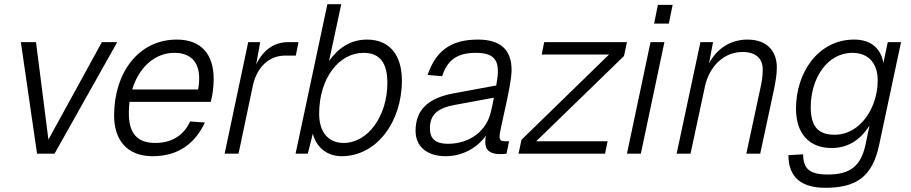

<svg xmlns="http://www.w3.org/2000/svg" viewBox="-20 -730 4326 912"><path d="M156 0H239L537 -530H464L210 -67L151 -530H79Z M705 12C831 12 909 -53 953 -148L883 -153C855 -90 798 -51 718 -51C634 -51 592 -94 592 -192C592 -210 593 -228 595 -246H981C990 -279 995 -319 995 -354C995 -472 936 -542 820 -542C636 -542 522 -382 522 -182C522 -63 585 12 705 12ZM808 -479C886 -479 926 -435 926 -359C926 -336 924 -320 921 -305H608C639 -408 714 -479 808 -479Z M1047 0H1113L1181 -323C1200 -410 1256 -466 1336 -466H1385L1398 -530H1352C1282 -530 1233 -495 1197 -425L1216 -530H1159Z M1603 12C1769 12 1889 -151 1889 -347C1889 -466 1833 -542 1723 -542C1646 -542 1586 -502 1543 -440L1601 -710H1535L1384 0H1442L1466 -95C1481 -35 1529 12 1603 12ZM1612 -51C1542 -51 1496 -100 1496 -189C1496 -359 1590 -479 1707 -479C1783 -479 1820 -433 1820 -336C1820 -182 1730 -51 1612 -51Z M2285 -56C2285 -14 2310 2 2358 2C2368 2 2379 1 2386 0L2398 -59H2378C2361 -59 2353 -64 2353 -82C2353 -116 2410 -321 2410 -397C2410 -489 2363 -542 2250 -542C2117 -542 2049 -484 2011 -374L2080 -368C2106 -447 2154 -479 2240 -479C2319 -479 2345 -450 2345 -391C2345 -374 2342 -349 2337 -324L2137 -287C2010 -264 1954 -206 1954 -108C1954 -32 2011 12 2097 12C2179 12 2249 -30 2288 -86C2286 -76 2285 -65 2285 -56ZM2022 -120C2022 -185 2058 -217 2142 -232L2326 -266C2321 -240 2316 -216 2312 -200C2292 -111 2215 -47 2107 -47C2048 -47 2022 -72 2022 -120Z M2443 0H2854L2866 -59H2527L2944 -464L2958 -530H2565L2553 -471H2873L2457 -66Z M3087 -618H3157L3175 -707H3105ZM2958 0H3024L3136 -530H3070Z M3194 0H3260L3328 -317C3350 -420 3422 -483 3507 -483C3574 -483 3603 -449 3603 -399C3603 -366 3598 -340 3592 -312L3525 0H3591L3656 -303C3662 -333 3670 -373 3670 -409C3670 -485 3626 -542 3530 -542C3457 -542 3388 -505 3348 -429L3367 -530H3307Z M3900 162C4046 162 4124 111 4156 -42L4260 -530H4197L4176 -431C4165 -497 4120 -542 4037 -542C3867 -542 3761 -386 3761 -214C3761 -97 3822 -27 3930 -27C4011 -27 4068 -68 4110 -133L4091 -42C4069 59 4018 99 3912 99C3824 99 3795 70 3795 3L3725 7C3725 109 3783 162 3900 162ZM3944 -90C3863 -90 3831 -133 3831 -221C3831 -355 3907 -479 4029 -479C4107 -479 4149 -427 4149 -349C4150 -224 4070 -90 3944 -90Z"/></svg>

Font: Geist Light
Style: Italic
Weight: 300
Italic angle: -12°
Designer: Basement.studio, Andrés Briganti, Mateo Zaragoza
Foundry: Basement.studio, Vercel, Andrés Briganti, Guido Ferreyra, Mateo Zaragoza
Version: Version 1.500